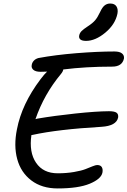

<svg xmlns="http://www.w3.org/2000/svg" viewBox="-20 -1062 723 1089"><path d="M467.8 -830.1Q445.8 -830.1 436 -838.1Q426.3 -846.2 429.2 -860.8Q432.1 -875 442.4 -885.5Q452.6 -896 477.1 -912.1Q505.9 -930.7 519.8 -947.3Q533.7 -963.9 547.9 -994.1Q560.5 -1021.5 574 -1031.7Q587.4 -1042 605 -1042Q630.4 -1042 640.6 -1025.6Q650.9 -1009.3 646 -983.9Q633.3 -923.3 577.1 -876.7Q521 -830.1 467.8 -830.1ZM307.1 6.8Q217.3 6.8 157.7 -38.6Q98.1 -84 77.6 -159.9Q57.1 -235.8 76.2 -329.1Q103.5 -471.7 210 -612.8Q231.9 -641.6 247.1 -655.8Q233.9 -654.8 210 -654.8Q182.1 -654.8 169.2 -666Q156.2 -677.2 160.2 -694.8Q162.6 -708 172.4 -718.3Q182.1 -728.5 198.2 -732.9Q293 -750.5 413.3 -760.3Q533.7 -770 628.9 -770Q658.7 -770 672.1 -758.8Q685.5 -747.6 683.1 -730Q672.9 -684.1 616.2 -684.1Q466.8 -684.1 338.9 -668Q337.4 -656.7 326.2 -643.1Q229.5 -526.9 181.2 -386.2Q183.1 -386.7 186.5 -387.7Q189.9 -388.7 191.9 -389.2Q290.5 -405.8 407.5 -418.2Q524.4 -430.7 598.1 -431.2Q629.9 -431.2 641.4 -422.4Q652.8 -413.6 649.9 -395Q639.6 -348.1 556.2 -342.8Q306.6 -328.1 165 -296.9Q162.1 -295.9 158.2 -295.9Q144 -198.2 184.6 -138.7Q225.1 -79.1 307.1 -79.1Q356.9 -79.1 399.4 -86.4Q441.9 -93.8 464.1 -102.5Q486.3 -111.3 504.6 -118.7Q522.9 -126 530.8 -126Q550.3 -126 557.4 -114Q564.5 -102.1 561 -83Q553.7 -46.9 489 -20Q424.3 6.8 307.1 6.8Z"/></svg>

Font: Shantell Sans Irregular Bouncy
Style: Italic
Weight: 400
Italic angle: -11.31°
Designer: Stephen Nixon, Anya Danilova, Shantell Martin
Foundry: Arrow Type
Version: Version 1.006;[9816181b4]